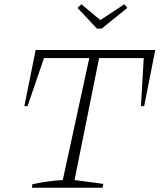

<svg xmlns="http://www.w3.org/2000/svg" viewBox="-20 -879 747 899"><path d="M707 -645 655 -382H640L653 -607H444L329 -36L464 -18L460 0H130L131 -16Q166 -24 201.5 -29Q237 -34 274 -36L398 -607H186L109 -382H94L147 -645ZM434 -745 343 -842 361 -859 450 -785 562 -859 576 -842 456 -745Z"/></svg>

Font: Piazzolla SC ExtraLight
Style: Italic
Weight: 200
Italic angle: -11.3°
Designer: Juan Pablo del Peral
Foundry: Huerta Tipografica
Version: Version 1.330